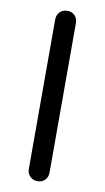

<svg xmlns="http://www.w3.org/2000/svg" viewBox="-89 -824 472 867"><g transform="rotate(10 147.5 -390.5)"><path d="M148 0Q127 0 113.5 -13.5Q100 -27 100 -48V-733Q100 -754 113.5 -767.5Q127 -781 148 -781Q169 -781 182 -767.5Q195 -754 195 -733V-48Q195 -27 182 -13.5Q169 0 148 0Z"/></g></svg>

Font: Comfortaa SemiBold
Style: Regular
Weight: 600
Designer: Johan Aakerlund
Foundry: Johan Aakerlund
Version: Version 3.104; ttfautohint (v1.8.1.43-b0c9)